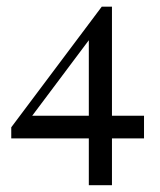

<svg xmlns="http://www.w3.org/2000/svg" viewBox="-20 -441 478 575"><path d="M13.7 -26.6V-59.7L284.7 -421L305.6 -400L66.1 -80.6L58.1 -94.4H411.3V-26.6ZM246 113.7V-333.1L284.7 -421H315.3V113.7Z"/></svg>

Font: Playfair
Style: Regular
Weight: 400
Designer: Claus Eggers Sørensen
Foundry: Claus Eggers Sørensen
Version: Version 2.001;gftools[0.9.30]